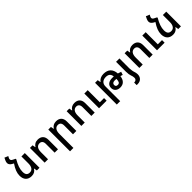

<svg xmlns="http://www.w3.org/2000/svg" viewBox="405 -2547 4578 4578"><g transform="rotate(-45 2693.5 -258.5)"><path d="M531 -496V0H441L428 -78H421Q400 -38 359.5 -14Q319 10 262 10Q166 10 113 -45.5Q60 -101 60 -203Q60 -272 87.5 -344.5Q115 -417 174 -503L131 -527Q98 -546 80 -571.5Q62 -597 62 -626Q62 -661 79 -698L110 -762L202 -724L181 -685Q170 -666 170 -644Q170 -626 181 -612Q192 -598 219 -585L282 -553V-534Q228 -442 202 -366Q176 -290 176 -219Q176 -147 204.5 -114.5Q233 -82 289 -82Q349 -82 383 -128Q417 -174 417 -262V-496Z M704 -496H793L807 -419H814Q835 -458 875.5 -482Q916 -506 972 -506Q1059 -506 1106.5 -458Q1154 -410 1154 -319V0H1041V-297Q1041 -355 1015 -384.5Q989 -414 943 -414Q884 -414 851 -368.5Q818 -323 818 -235V0H704Z M1323 -496H1412L1426 -419H1433Q1454 -458 1494.5 -482Q1535 -506 1591 -506Q1678 -506 1725.5 -458Q1773 -410 1773 -319V0H1660V-297Q1660 -355 1634 -384.5Q1608 -414 1562 -414Q1503 -414 1470 -368.5Q1437 -323 1437 -235V237H1323Z M1942 -496H2031L2045 -419H2052Q2073 -458 2113.5 -482Q2154 -506 2210 -506Q2297 -506 2344.5 -458Q2392 -410 2392 -319V0H2279V-297Q2279 -355 2253 -384.5Q2227 -414 2181 -414Q2122 -414 2089 -368.5Q2056 -323 2056 -235V0H1942ZM2538 -496H2652V-87H2794V0H2538Z M3500 -163Q3467 -176 3440 -182Q3429 -90 3380.5 -40Q3332 10 3249 10Q3172 10 3127 -30.5Q3082 -71 3082 -138Q3082 -209 3132 -249.5Q3182 -290 3268 -290Q3286 -290 3324 -288Q3315 -354 3279.5 -384Q3244 -414 3180 -414Q3103 -414 3058.5 -373.5Q3014 -333 3014 -256V237H2900V-496H2989L3003 -419H3009Q3033 -458 3081.5 -482Q3130 -506 3190 -506Q3308 -506 3371 -445.5Q3434 -385 3442 -269Q3487 -258 3526 -242ZM3327 -202Q3297 -205 3269 -205Q3229 -205 3206.5 -187.5Q3184 -170 3184 -137Q3184 -76 3249 -76Q3290 -76 3307.5 -104.5Q3325 -133 3327 -202Z M3764 78Q3764 154 3718.5 199.5Q3673 245 3597 245H3563V158H3577Q3608 158 3629 138Q3650 118 3650 85Q3650 37 3628 -19Q3609 -68 3609 -153H3608V-496H3722V-153H3723Q3723 -144 3728.5 -97.5Q3734 -51 3743 -27Q3764 30 3764 78Z M3897 -496H3986L4000 -419H4007Q4028 -458 4068.5 -482Q4109 -506 4165 -506Q4252 -506 4299.5 -458Q4347 -410 4347 -319V0H4234V-297Q4234 -355 4208 -384.5Q4182 -414 4136 -414Q4077 -414 4044 -368.5Q4011 -323 4011 -235V0H3897ZM4493 -496H4607V-87H4749V0H4493Z M5300 -496V0H5210L5197 -78H5190Q5169 -38 5128.5 -14Q5088 10 5031 10Q4935 10 4882 -45.5Q4829 -101 4829 -203Q4829 -272 4856.5 -344.5Q4884 -417 4943 -503L4900 -527Q4867 -546 4849 -571.5Q4831 -597 4831 -626Q4831 -661 4848 -698L4879 -762L4971 -724L4950 -685Q4939 -666 4939 -644Q4939 -626 4950 -612Q4961 -598 4988 -585L5051 -553V-534Q4997 -442 4971 -366Q4945 -290 4945 -219Q4945 -147 4973.5 -114.5Q5002 -82 5058 -82Q5118 -82 5152 -128Q5186 -174 5186 -262V-496Z"/></g></svg>

Font: Noto Sans Armenian Medium
Style: Regular
Weight: 500
Designer: Monotype Design team
Foundry: Monotype Imaging Inc.
Version: Version 1.000